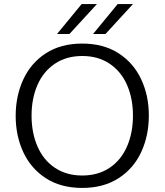

<svg xmlns="http://www.w3.org/2000/svg" viewBox="-20 -907 809 943"><path d="M57 0ZM57 -338Q57 -436 94.5 -517Q132 -598 205.5 -645.5Q279 -693 384 -693Q488 -693 562 -645.5Q636 -598 673.5 -517.5Q711 -437 711 -340Q711 -241 673.5 -160Q636 -79 562 -31.5Q488 16 384 16Q279 16 205.5 -31.5Q132 -79 94.5 -159.5Q57 -240 57 -338ZM633 -339Q633 -423 604 -489.5Q575 -556 518.5 -594Q462 -632 384 -632Q306 -632 249.5 -594Q193 -556 164 -489.5Q135 -423 135 -339Q135 -255 164 -188Q193 -121 249.5 -83Q306 -45 384 -45Q462 -45 518.5 -83Q575 -121 604 -188Q633 -255 633 -339ZM381 -887H456L321 -740H260ZM558 -887H633L498 -740H437Z"/></svg>

Font: Martel Sans Light
Style: Regular
Weight: 300
Designer: Dan Reynolds and Mathieu Réguer
Foundry: Dan Reynolds and Mathieu Réguer
Version: Version 1.002; ttfautohint (v1.1) -l 5 -r 5 -G 72 -x 0 -D la